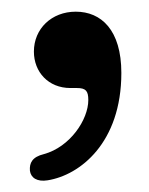

<svg xmlns="http://www.w3.org/2000/svg" viewBox="-20 -154 262 337"><path d="M115 0.5C130.5 0.5 135 5.5 135 21.5C135 56 103 104 57 116.5C36.5 121.5 31.5 132 32.5 145.5C34 158 45 165.5 63.5 162.5C120.5 153.5 193 96.5 193 -26C193 -101.5 157.5 -133.5 113 -133.5C70.5 -133.5 39.5 -103.5 39.5 -63.5C39.5 -27.5 65 0.5 103.5 0.5Z"/></svg>

Font: dr Title
Style: Regular
Weight: 400
Version: Version 1.000;hotconv 1.0.109;makeotfexe 2.5.65596